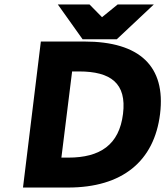

<svg xmlns="http://www.w3.org/2000/svg" viewBox="-20 -840 745 860"><path d="M285 0C527 0 671 -117 697 -330C723 -543 606 -654 358 -654H163L83 0ZM303 -520H334C476 -520 548 -467 531 -330C514 -191 428 -134 286 -134H255ZM437 -763 381 -820H239L350 -664H503L669 -820H507Z"/></svg>

Font: Falling Sky
Style: ExBdObl
Weight: 400
Designer: Paul D. Hunt
Foundry: Adobe Systems Incorporated
Version: Version 1.02